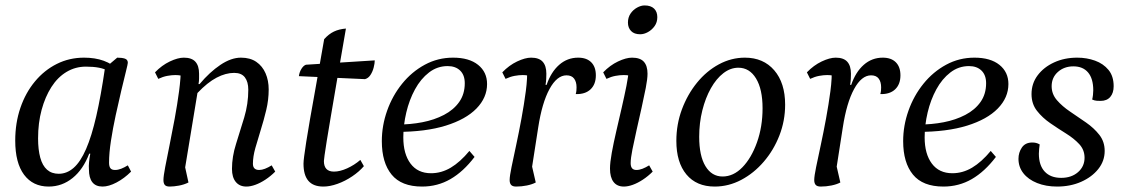

<svg xmlns="http://www.w3.org/2000/svg" viewBox="-20 -674 4147 706"><path d="M159 12Q101 12 68.5 -31.5Q36 -75 36 -157Q36 -222 55 -277.5Q74 -333 108.5 -374.5Q143 -416 189 -439Q235 -462 289 -462Q330 -462 361.5 -450.5Q393 -439 420 -414L417 -386Q405 -397 378 -413Q351 -429 296 -429Q257 -429 224.5 -409.5Q192 -390 169 -354Q146 -318 133 -270Q120 -222 120 -165Q120 -124 128 -94.5Q136 -65 153 -50Q170 -35 196 -35Q226 -35 251 -57Q276 -79 296.5 -126Q317 -173 334 -247Q351 -321 366 -424L411 -462Q428 -462 439 -458.5Q450 -455 450 -443Q450 -439 443 -411Q436 -383 426 -341Q416 -299 405.5 -250.5Q395 -202 388 -156.5Q381 -111 381 -76Q381 -62 386 -55.5Q391 -49 403 -49Q414 -49 425.5 -53.5Q437 -58 450 -66L462 -43Q437 -18 408.5 -3Q380 12 357 12Q332 12 319.5 -4Q307 -20 307 -51Q306 -63 307.5 -78Q309 -93 312 -109H308Q286 -51 247 -19.5Q208 12 159 12Z M604 12Q591 12 586 6Q581 0 581 -12Q581 -26 587.5 -60Q594 -94 603.5 -140.5Q613 -187 622.5 -238.5Q632 -290 638.5 -339Q645 -388 645 -426L657 -392Q656 -394 646 -396Q636 -398 625 -398Q611 -398 595 -395Q579 -392 562 -384L550 -408Q575 -434 604.5 -448Q634 -462 656 -462Q685 -462 698.5 -447Q712 -432 712 -403Q712 -395 712 -385.5Q712 -376 710 -365H714Q751 -409 790.5 -435.5Q830 -462 866 -462Q900 -462 922.5 -446.5Q945 -431 956.5 -404.5Q968 -378 968 -345Q968 -307 959 -269.5Q950 -232 939 -197Q928 -162 919 -130Q910 -98 910 -72Q910 -49 933 -49Q943 -49 954.5 -53.5Q966 -58 979 -66L992 -43Q975 -26 956 -13.5Q937 -1 919 5.5Q901 12 886 12Q861 12 847 -5Q833 -22 833 -53Q833 -98 848 -145Q863 -192 878 -242Q893 -292 893 -344Q893 -373 880.5 -389.5Q868 -406 841 -406Q810 -406 776.5 -388.5Q743 -371 706 -332L656 -29L654 -90L673 -3Q657 5 638 8.5Q619 12 604 12Z M1169 12Q1132 12 1114 -9Q1096 -30 1096 -72Q1096 -81 1098.5 -100Q1101 -119 1106 -152Q1111 -185 1120 -236Q1129 -287 1142 -359.5Q1155 -432 1172 -530Q1189 -549 1208 -558Q1227 -567 1252 -569Q1233 -461 1219.5 -381Q1206 -301 1196.5 -246Q1187 -191 1181.5 -156Q1176 -121 1173.5 -103.5Q1171 -86 1171 -82Q1171 -43 1208 -43Q1230 -43 1256.5 -55Q1283 -67 1305 -86L1318 -63Q1301 -43 1275 -25.5Q1249 -8 1221 2Q1193 12 1169 12ZM1322 -383 1079 -394Q1081 -409 1088.5 -421Q1096 -433 1105 -436L1358 -452Q1358 -441 1354 -425.5Q1350 -410 1342 -398Q1334 -386 1322 -383Z M1532 12Q1456 12 1420 -32Q1384 -76 1384 -155Q1384 -212 1403.5 -267Q1423 -322 1458.5 -366Q1494 -410 1542 -436Q1590 -462 1646 -462Q1705 -462 1738 -435.5Q1771 -409 1771 -365Q1771 -315 1732 -275Q1693 -235 1619 -212Q1545 -189 1439 -189L1441 -216Q1489 -216 1533 -224.5Q1577 -233 1612.5 -251.5Q1648 -270 1668.5 -299Q1689 -328 1689 -368Q1689 -398 1672 -414.5Q1655 -431 1626 -431Q1588 -431 1557.5 -407.5Q1527 -384 1506 -345.5Q1485 -307 1474 -260.5Q1463 -214 1463 -169Q1463 -108 1489.5 -72.5Q1516 -37 1565 -37Q1603 -37 1637.5 -57.5Q1672 -78 1706 -119L1725 -97Q1684 -43 1636.5 -15.5Q1589 12 1532 12Z M1878 12Q1865 12 1859.5 6Q1854 0 1854 -12Q1854 -26 1861 -60Q1868 -94 1878 -140.5Q1888 -187 1897.5 -238.5Q1907 -290 1913.5 -339Q1920 -388 1918 -426L1934 -392Q1933 -394 1923 -396Q1913 -398 1902 -398Q1888 -398 1872 -395Q1856 -392 1839 -384L1827 -408Q1852 -434 1881.5 -448Q1911 -462 1933 -462Q1962 -462 1975.5 -447Q1989 -432 1989 -403Q1989 -394 1988.5 -384Q1988 -374 1986 -362H1990Q2006 -409 2036 -435.5Q2066 -462 2106 -462Q2137 -462 2154 -445Q2171 -428 2171 -397Q2171 -364 2151.5 -345.5Q2132 -327 2097 -328Q2099 -335 2099.5 -341Q2100 -347 2100 -353Q2100 -373 2091 -385Q2082 -397 2063 -397Q2028 -397 2000.5 -346.5Q1973 -296 1959 -205L1933 -38L1930 -90L1950 -3Q1937 4 1917.5 8Q1898 12 1878 12Z M2274 12Q2249 12 2236 -5Q2223 -22 2223 -54Q2223 -76 2229.5 -112Q2236 -148 2246 -191Q2256 -234 2266 -277.5Q2276 -321 2283.5 -358.5Q2291 -396 2292 -420L2305 -392Q2301 -395 2292.5 -396.5Q2284 -398 2273 -398Q2259 -398 2243 -395Q2227 -392 2210 -384L2198 -408Q2223 -434 2252.5 -448Q2282 -462 2304 -462Q2334 -462 2347.5 -447Q2361 -432 2361 -403Q2361 -384 2354.5 -350.5Q2348 -317 2339 -277Q2330 -237 2321 -197Q2312 -157 2305.5 -124.5Q2299 -92 2299 -74Q2299 -49 2320 -49Q2331 -49 2342.5 -53.5Q2354 -58 2367 -66L2380 -43Q2363 -26 2344 -13.5Q2325 -1 2307 5.5Q2289 12 2274 12ZM2334 -548Q2312 -548 2300.5 -560Q2289 -572 2289 -591Q2289 -610 2298.5 -624Q2308 -638 2322.5 -646Q2337 -654 2350 -654Q2373 -654 2385 -642.5Q2397 -631 2397 -611Q2397 -592 2387 -578Q2377 -564 2362.5 -556Q2348 -548 2334 -548Z M2608 12Q2541 12 2504 -32.5Q2467 -77 2467 -156Q2467 -217 2487.5 -272Q2508 -327 2543 -370Q2578 -413 2623.5 -437.5Q2669 -462 2719 -462Q2787 -462 2827 -415.5Q2867 -369 2867 -289Q2867 -230 2846 -176Q2825 -122 2788.5 -79.5Q2752 -37 2705.5 -12.5Q2659 12 2608 12ZM2637 -25Q2677 -25 2710 -59Q2743 -93 2763.5 -150.5Q2784 -208 2784 -276Q2784 -346 2760 -385.5Q2736 -425 2695 -425Q2666 -425 2640 -405Q2614 -385 2594 -349.5Q2574 -314 2562.5 -268Q2551 -222 2551 -171Q2551 -101 2574 -63Q2597 -25 2637 -25Z M2998 12Q2985 12 2979.5 6Q2974 0 2974 -12Q2974 -26 2981 -60Q2988 -94 2998 -140.5Q3008 -187 3017.5 -238.5Q3027 -290 3033.5 -339Q3040 -388 3038 -426L3054 -392Q3053 -394 3043 -396Q3033 -398 3022 -398Q3008 -398 2992 -395Q2976 -392 2959 -384L2947 -408Q2972 -434 3001.5 -448Q3031 -462 3053 -462Q3082 -462 3095.5 -447Q3109 -432 3109 -403Q3109 -394 3108.5 -384Q3108 -374 3106 -362H3110Q3126 -409 3156 -435.5Q3186 -462 3226 -462Q3257 -462 3274 -445Q3291 -428 3291 -397Q3291 -364 3271.5 -345.5Q3252 -327 3217 -328Q3219 -335 3219.5 -341Q3220 -347 3220 -353Q3220 -373 3211 -385Q3202 -397 3183 -397Q3148 -397 3120.5 -346.5Q3093 -296 3079 -205L3053 -38L3050 -90L3070 -3Q3057 4 3037.5 8Q3018 12 2998 12Z M3449 12Q3373 12 3337 -32Q3301 -76 3301 -155Q3301 -212 3320.5 -267Q3340 -322 3375.5 -366Q3411 -410 3459 -436Q3507 -462 3563 -462Q3622 -462 3655 -435.5Q3688 -409 3688 -365Q3688 -315 3649 -275Q3610 -235 3536 -212Q3462 -189 3356 -189L3358 -216Q3406 -216 3450 -224.5Q3494 -233 3529.5 -251.5Q3565 -270 3585.5 -299Q3606 -328 3606 -368Q3606 -398 3589 -414.5Q3572 -431 3543 -431Q3505 -431 3474.5 -407.5Q3444 -384 3423 -345.5Q3402 -307 3391 -260.5Q3380 -214 3380 -169Q3380 -108 3406.5 -72.5Q3433 -37 3482 -37Q3520 -37 3554.5 -57.5Q3589 -78 3623 -119L3642 -97Q3601 -43 3553.5 -15.5Q3506 12 3449 12Z M3867 12Q3826 12 3793.5 -1Q3761 -14 3743 -37Q3725 -60 3725 -90Q3725 -113 3737.5 -131.5Q3750 -150 3776 -150Q3783 -150 3789.5 -148.5Q3796 -147 3803 -143Q3802 -135 3801 -126.5Q3800 -118 3800 -109Q3800 -66 3821.5 -43Q3843 -20 3882 -20Q3920 -20 3944 -41Q3968 -62 3968 -94Q3968 -123 3948.5 -144Q3929 -165 3900 -183Q3871 -201 3842 -221Q3813 -241 3793 -266.5Q3773 -292 3773 -328Q3773 -367 3795.5 -397Q3818 -427 3856 -444.5Q3894 -462 3941 -462Q3976 -462 4006.5 -451Q4037 -440 4056 -417Q4075 -394 4075 -357Q4075 -332 4062.5 -317.5Q4050 -303 4027 -303Q4020 -303 4012.5 -303.5Q4005 -304 3996 -308Q3998 -316 3999 -325Q4000 -334 4000 -342Q4000 -385 3981 -407.5Q3962 -430 3927 -430Q3893 -430 3870 -409.5Q3847 -389 3847 -357Q3847 -328 3866.5 -305.5Q3886 -283 3915 -263.5Q3944 -244 3973.5 -223.5Q4003 -203 4022.5 -178Q4042 -153 4042 -119Q4042 -82 4018.5 -52.5Q3995 -23 3955.5 -5.5Q3916 12 3867 12Z"/></svg>

Font: Petrona
Style: Italic
Weight: 400
Italic angle: -9°
Designer: Ringo R. Seeber
Foundry: Ringo R. Seeber
Version: Version 2.001; ttfautohint (v1.8.3)